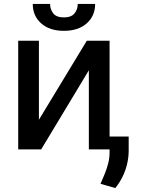

<svg xmlns="http://www.w3.org/2000/svg" viewBox="-20 -750 712 964"><path d="M175.4 -148.8 415.8 -545.5H530.2V0H426.1V-397L186.8 0H71.4V-545.5H175.4ZM370.4 -730.1H457.7Q457.7 -670.1 415.3 -632.6Q372.9 -595.2 300.8 -595.2Q229 -595.2 186.8 -632.6Q144.5 -670.1 144.5 -730.1H231.5Q231.5 -703.5 247.2 -683.1Q262.8 -662.6 300.8 -662.6Q338.1 -662.6 354.2 -682.9Q370.4 -703.1 370.4 -730.1ZM626.1 -64.6V8.2Q625.7 41.9 617.9 74.6Q610.1 107.2 595.2 137.4Q580.3 167.6 558.9 194.2L484.7 172.9Q496.4 146.3 506.7 120.9Q517 95.5 523.6 68.9Q530.2 42.3 530.2 12.1V-64.6Z"/></svg>

Font: InterMG Medium
Style: Regular
Weight: 500
Designer: Rasmus Andersson
Foundry: rsms
Version: Version 3.019;December 26, 2023;FontCreator 15.0.0.2955 64-b